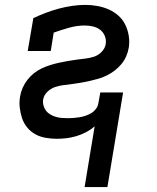

<svg xmlns="http://www.w3.org/2000/svg" viewBox="-20 -558 640 783"><path d="M325 205 366 -43Q350 -29 331 -19Q312 -9 292 -3Q272 3 252 5.5Q232 8 212 8Q189 8 166 4Q143 0 124 -10.5Q105 -21 91 -38Q77 -55 70 -76Q63 -97 60.5 -119.5Q58 -142 62 -165Q65 -183 72.5 -200Q80 -217 91.5 -232Q103 -247 118 -259Q133 -271 150 -279Q167 -287 184.5 -292.5Q202 -298 220 -302Q238 -306 255.5 -309Q273 -312 291 -314.5Q309 -317 327 -319Q345 -321 362.5 -326.5Q380 -332 394 -346Q408 -360 411 -378Q414 -395 407.5 -411Q401 -427 388.5 -436.5Q376 -446 359.5 -450Q343 -454 326 -454Q294 -454 262 -445Q230 -436 199 -425L187 -350H93L116 -484Q141 -496 167.5 -506Q194 -516 220.5 -523Q247 -530 274 -534Q301 -538 328 -538Q353 -538 377.5 -533.5Q402 -529 423.5 -519.5Q445 -510 462.5 -494.5Q480 -479 490.5 -458Q501 -437 505 -412.5Q509 -388 505 -363Q502 -345 494.5 -328Q487 -311 475 -296.5Q463 -282 448 -270.5Q433 -259 416 -250.5Q399 -242 381.5 -237Q364 -232 346.5 -228Q329 -224 311.5 -221Q294 -218 276 -215.5Q258 -213 240 -211Q222 -209 204.5 -203Q187 -197 173 -183.5Q159 -170 156 -152Q154 -140 157.5 -127.5Q161 -115 168 -106Q175 -97 185.5 -91Q196 -85 207.5 -81.5Q219 -78 231.5 -77Q244 -76 257 -76Q269 -76 281 -77Q293 -78 305 -80Q317 -82 329 -86Q341 -90 352 -96.5Q363 -103 371 -113.5Q379 -124 381 -136L389 -181H482L418 205Z"/></svg>

Font: Iosevka Curly Slab MdEx
Style: Italic
Weight: 500
Width: 7
Italic angle: -9°
Monospace: yes
Designer: Belleve Invis
Foundry: Belleve Invis
Version: Version 11.0.0; ttfautohint (v1.8.3)